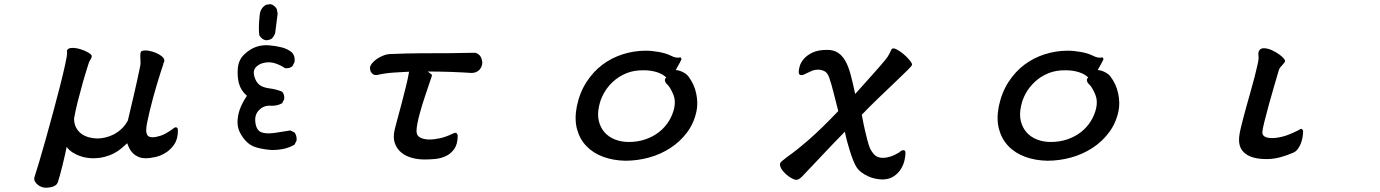

<svg xmlns="http://www.w3.org/2000/svg" viewBox="-20 -711 6540 910"><path d="M296.9 -470.7Q301.8 -483.4 320.8 -483.9Q339.8 -484.4 360.8 -478Q381.8 -471.7 398.4 -461.9Q415 -452.1 415 -445.3Q415 -438.5 409.2 -429.2Q403.3 -419.9 401.4 -414.1Q397.5 -403.3 393.1 -388.7Q388.7 -374 383.8 -357.9Q378.9 -341.8 374 -325.2Q369.1 -308.6 366.2 -295.9Q363.3 -285.2 358.4 -267.1Q353.5 -249 348.1 -228.5Q342.8 -208 338.4 -187Q334 -166 331.1 -149.4Q331.1 -124 340.8 -106Q350.6 -87.9 366.2 -76.7Q381.8 -65.4 401.9 -60.1Q421.9 -54.7 442.4 -54.7Q458 -54.7 478 -59.1Q498 -63.5 517.6 -73.2Q537.1 -83 555.2 -99.6Q573.2 -116.2 585.9 -139.6Q599.6 -198.2 614.3 -260.3Q628.9 -322.3 643.6 -393.6Q646.5 -404.3 646 -417Q645.5 -429.7 645 -440.4Q644.5 -451.2 646 -459.5Q647.5 -467.8 653.3 -469.7Q666 -473.6 683.6 -470.7Q701.2 -467.8 717.8 -460.9Q734.4 -454.1 746.1 -444.8Q757.8 -435.5 758.8 -425.8Q759.8 -419.9 756.8 -415.5Q753.9 -411.1 753.9 -406.2Q749 -392.6 741.2 -367.7Q733.4 -342.8 724.1 -312.5Q714.8 -282.2 706.1 -249.5Q697.3 -216.8 689.9 -186.5Q682.6 -156.2 677.7 -131.8Q672.9 -107.4 672.9 -93.8Q672.9 -80.1 678.7 -70.3Q684.6 -60.5 704.1 -60.5Q718.8 -60.5 741.7 -67.9Q764.6 -75.2 799.8 -100.6Q807.6 -108.4 815.4 -107.4Q823.2 -106.4 823.2 -91.8Q823.2 -51.8 805.7 -26.4Q788.1 -1 764.2 13.7Q740.2 28.3 714.4 33.7Q688.5 39.1 671.9 39.1Q650.4 39.1 635.3 32.2Q620.1 25.4 609.9 15.1Q599.6 4.9 593.3 -7.8Q586.9 -20.5 583 -32.2Q571.3 -21.5 556.6 -8.8Q542 3.9 522 14.6Q502 25.4 476.6 32.2Q451.2 39.1 418.9 39.1Q407.2 39.1 391.1 36.6Q375 34.2 358.4 28.3Q341.8 22.5 325.2 12.2Q308.6 2 295.9 -14.6Q293 1 287.6 24.4Q282.2 47.9 276.4 71.8Q270.5 95.7 264.6 117.2Q258.8 138.7 254.9 150.4Q247.1 178.7 193.4 178.7Q189.5 178.7 179.7 175.8Q169.9 172.9 160.6 166Q151.4 159.2 145.5 148.9Q139.6 138.7 144.5 125Q151.4 103.5 166 55.2Q180.7 6.8 197.3 -53.2Q213.9 -113.3 231.9 -179.2Q250 -245.1 264.6 -303.2Q279.3 -361.3 288.6 -403.8Q297.9 -446.3 297.9 -460Q297.9 -462.9 297.4 -465.3Q296.9 -467.8 296.9 -470.7Z M1269.5 0Q1234.4 -2 1200.2 -10.7Q1166 -19.5 1144.5 -43.5Q1123 -67.4 1113.3 -91.8Q1103.5 -116.2 1106.4 -146.5Q1109.4 -176.8 1121.1 -204.1Q1132.8 -231.4 1150.4 -256.8Q1121.1 -282.2 1112.3 -316.4Q1103.5 -350.6 1107.4 -389.6Q1111.3 -428.7 1138.7 -454.1Q1166 -479.5 1195.3 -489.3Q1224.6 -499 1256.8 -496.1Q1289.1 -493.2 1315.9 -486.3Q1342.8 -479.5 1364.3 -461.9Q1379.9 -444.3 1376 -417L1366.2 -397.5Q1352.5 -385.7 1331.1 -387.7Q1313.5 -400.4 1287.6 -409.7Q1261.7 -418.9 1234.9 -414.1Q1208 -409.2 1192.9 -392.6Q1177.7 -376 1185.5 -348.6Q1193.4 -321.3 1210 -308.6Q1226.6 -295.9 1257.8 -292Q1289.1 -288.1 1317.4 -276.4Q1329.1 -262.7 1327.1 -241.2L1317.4 -221.7Q1293 -208 1261.7 -210Q1230.5 -211.9 1208 -189.5Q1185.5 -167 1190.4 -130.4Q1195.3 -93.8 1217.8 -84.5Q1240.2 -75.2 1281.7 -81.1Q1323.2 -86.9 1356.4 -92.8L1376 -83Q1387.7 -67.4 1385.7 -44.9L1376 -25.4Q1352.5 -11.7 1326.2 -5.9Q1299.8 0 1269.5 0ZM1267.6 -527.3Q1252.9 -519.5 1238.3 -520.5Q1220.7 -524.4 1209 -543.9Q1204.1 -576.2 1210.9 -639.6Q1213.9 -672.9 1241.2 -688.5L1262.7 -691.4Q1281.2 -686.5 1292 -668L1295.9 -646.5L1284.2 -553.7Q1278.3 -538.1 1267.6 -527.3Z M1767.6 -355.5Q1755.9 -354.5 1749.5 -358.4Q1743.2 -362.3 1739.3 -368.2Q1735.4 -374 1734.4 -380.4Q1733.4 -386.7 1733.4 -389.6Q1734.4 -399.4 1743.2 -410.6Q1752 -421.9 1766.1 -431.6Q1780.3 -441.4 1797.9 -448.2Q1815.4 -455.1 1835.9 -455.1Q1903.3 -458 1971.2 -458.5Q2039.1 -459 2111.3 -459Q2139.6 -459 2172.9 -460Q2206.1 -460.9 2231.4 -460.9Q2238.3 -460.9 2249 -452.6Q2259.8 -444.3 2263.7 -427.7Q2267.6 -413.1 2264.2 -401.4Q2260.7 -389.6 2253.4 -381.3Q2246.1 -373 2235.8 -369.1Q2225.6 -365.2 2215.8 -365.2Q2199.2 -366.2 2173.8 -367.7Q2148.4 -369.1 2119.6 -370.1Q2090.8 -371.1 2061 -371.6Q2031.2 -372.1 2006.8 -372.1Q2020.5 -362.3 2023.9 -359.4Q2027.3 -356.4 2027.3 -352.5L1994.1 -253.9Q1988.3 -237.3 1981.4 -214.8Q1974.6 -192.4 1968.3 -168.9Q1961.9 -145.5 1958 -124Q1954.1 -102.5 1954.1 -89.8Q1954.1 -67.4 1972.2 -58.6Q1990.2 -49.8 2015.6 -49.8Q2038.1 -49.8 2064.9 -55.7Q2091.8 -61.5 2123 -76.2Q2129.9 -80.1 2137.7 -81.5Q2145.5 -83 2149.4 -69.3Q2149.4 -28.3 2133.3 -5.4Q2117.2 17.6 2093.3 28.8Q2069.3 40 2042 42.5Q2014.6 44.9 1992.2 44.9Q1960.9 44.9 1932.1 37.1Q1903.3 29.3 1882.3 12.2Q1861.3 -4.9 1851.6 -31.7Q1841.8 -58.6 1850.6 -96.7Q1853.5 -110.4 1862.8 -143.6Q1872.1 -176.8 1882.8 -217.8Q1893.6 -258.8 1903.8 -300.3Q1914.1 -341.8 1918.9 -371.1Q1901.4 -370.1 1881.3 -369.1Q1861.3 -368.2 1841.3 -366.7Q1821.3 -365.2 1802.2 -362.3Q1783.2 -359.4 1767.6 -355.5Z M3206.1 -438.5Q3210 -434.6 3210 -429.7Q3207 -422.9 3200.2 -410.6Q3193.4 -398.4 3182.6 -378.9Q3192.4 -378.9 3203.1 -375Q3213.9 -371.1 3222.2 -366.2Q3230.5 -361.3 3235.8 -356.4Q3241.2 -351.6 3242.2 -349.6Q3270.5 -312.5 3279.8 -267.6Q3289.1 -222.7 3281.2 -184.6Q3269.5 -127.9 3236.8 -84Q3204.1 -40 3157.7 -9.8Q3111.3 20.5 3056.2 35.6Q3001 50.8 2944.3 50.8Q2886.7 49.8 2838.9 32.2Q2791 14.6 2759.3 -18.6Q2727.5 -51.8 2714.8 -99.1Q2702.1 -146.5 2713.9 -207Q2727.5 -272.5 2759.8 -322.3Q2792 -372.1 2835.9 -404.8Q2879.9 -437.5 2932.6 -454.1Q2985.4 -470.7 3041 -470.7Q3069.3 -470.7 3102.1 -464.8Q3134.8 -459 3157.2 -448.2Q3172.9 -440.4 3181.2 -439Q3189.5 -437.5 3193.8 -437.5Q3198.2 -437.5 3200.2 -438.5Q3202.1 -439.5 3206.1 -438.5ZM3147.5 -305.7Q3145.5 -307.6 3141.1 -312Q3136.7 -316.4 3133.8 -321.8Q3130.9 -327.1 3131.3 -333Q3131.8 -338.9 3137.7 -343.8Q3121.1 -360.4 3092.8 -369.1Q3064.5 -377.9 3032.2 -377.9Q2985.4 -378.9 2948.7 -363.8Q2912.1 -348.6 2885.3 -323.7Q2858.4 -298.8 2841.8 -268.6Q2825.2 -238.3 2819.3 -208Q2810.5 -168 2818.4 -136.7Q2826.2 -105.5 2845.7 -83.5Q2865.2 -61.5 2895 -49.8Q2924.8 -38.1 2960 -38.1Q3002.9 -38.1 3039.6 -50.8Q3076.2 -63.5 3104.5 -85.9Q3132.8 -108.4 3150.9 -138.2Q3168.9 -168 3175.8 -200.2Q3182.6 -234.4 3171.9 -261.2Q3161.1 -288.1 3147.5 -305.7Z M4206.1 -478.5Q4212.9 -485.4 4228.5 -477.5Q4244.1 -469.7 4260.7 -456.1Q4277.3 -442.4 4290 -427.2Q4302.7 -412.1 4302.7 -404.3Q4302.7 -399.4 4279.8 -377Q4256.8 -354.5 4221.7 -320.8Q4186.5 -287.1 4144.5 -247.1Q4102.5 -207 4064.5 -167Q4072.3 -125 4078.6 -97.7Q4085 -70.3 4089.4 -52.7Q4093.8 -35.2 4097.2 -24.9Q4100.6 -14.6 4103.5 -7.8Q4111.3 8.8 4125 22.9Q4138.7 37.1 4164.1 37.1Q4180.7 37.1 4199.7 31.2Q4218.8 25.4 4241.2 11.7Q4244.1 8.8 4249 5.4Q4253.9 2 4259.3 1Q4264.6 0 4268.1 2.9Q4271.5 5.9 4271.5 14.6Q4271.5 29.3 4266.6 50.3Q4261.7 71.3 4249.5 90.8Q4237.3 110.4 4216.3 124.5Q4195.3 138.7 4164.1 139.6Q4149.4 139.6 4130.9 136.2Q4112.3 132.8 4094.2 124.5Q4076.2 116.2 4060.5 104Q4044.9 91.8 4036.1 75.2Q4029.3 63.5 4022 44.4Q4014.6 25.4 4007.8 3.4Q4001 -18.6 3994.6 -42Q3988.3 -65.4 3984.4 -86.9Q3959 -61.5 3932.1 -33.2Q3905.3 -4.9 3878.4 23.4Q3851.6 51.8 3826.7 78.1Q3801.8 104.5 3781.2 126Q3765.6 141.6 3753.9 141.6Q3747.1 141.6 3733.9 134.8Q3720.7 127.9 3708 117.2Q3695.3 106.4 3686 93.3Q3676.8 80.1 3676.8 67.4Q3676.8 60.5 3686 52.7Q3695.3 44.9 3709 34.2Q3752.9 3.9 3813.5 -48.8Q3874 -101.6 3953.1 -184.6Q3940.4 -231.4 3930.7 -272Q3920.9 -312.5 3910.2 -342.8Q3902.3 -366.2 3887.7 -373.5Q3873 -380.9 3857.4 -380.9Q3841.8 -380.9 3829.6 -376Q3817.4 -371.1 3801.8 -363.3Q3796.9 -360.4 3791 -357.9Q3785.2 -355.5 3779.3 -355Q3773.4 -354.5 3769.5 -357.9Q3765.6 -361.3 3765.6 -371.1Q3765.6 -380.9 3770.5 -397.9Q3775.4 -415 3790 -432.1Q3804.7 -449.2 3831.1 -461.9Q3857.4 -474.6 3900.4 -474.6Q3931.6 -474.6 3952.1 -460.9Q3972.7 -447.3 3987.3 -420.9Q4002 -394.5 4012.2 -355.5Q4022.5 -316.4 4033.2 -265.6Q4083 -321.3 4117.2 -359.4Q4151.4 -397.5 4174.8 -425.8Q4189.5 -443.4 4194.8 -455.6Q4200.2 -467.8 4206.1 -478.5Z M5206.1 -438.5Q5210 -434.6 5210 -429.7Q5207 -422.9 5200.2 -410.6Q5193.4 -398.4 5182.6 -378.9Q5192.4 -378.9 5203.1 -375Q5213.9 -371.1 5222.2 -366.2Q5230.5 -361.3 5235.8 -356.4Q5241.2 -351.6 5242.2 -349.6Q5270.5 -312.5 5279.8 -267.6Q5289.1 -222.7 5281.2 -184.6Q5269.5 -127.9 5236.8 -84Q5204.1 -40 5157.7 -9.8Q5111.3 20.5 5056.2 35.6Q5001 50.8 4944.3 50.8Q4886.7 49.8 4838.9 32.2Q4791 14.6 4759.3 -18.6Q4727.5 -51.8 4714.8 -99.1Q4702.1 -146.5 4713.9 -207Q4727.5 -272.5 4759.8 -322.3Q4792 -372.1 4835.9 -404.8Q4879.9 -437.5 4932.6 -454.1Q4985.4 -470.7 5041 -470.7Q5069.3 -470.7 5102.1 -464.8Q5134.8 -459 5157.2 -448.2Q5172.9 -440.4 5181.2 -439Q5189.5 -437.5 5193.8 -437.5Q5198.2 -437.5 5200.2 -438.5Q5202.1 -439.5 5206.1 -438.5ZM5147.5 -305.7Q5145.5 -307.6 5141.1 -312Q5136.7 -316.4 5133.8 -321.8Q5130.9 -327.1 5131.3 -333Q5131.8 -338.9 5137.7 -343.8Q5121.1 -360.4 5092.8 -369.1Q5064.5 -377.9 5032.2 -377.9Q4985.4 -378.9 4948.7 -363.8Q4912.1 -348.6 4885.3 -323.7Q4858.4 -298.8 4841.8 -268.6Q4825.2 -238.3 4819.3 -208Q4810.5 -168 4818.4 -136.7Q4826.2 -105.5 4845.7 -83.5Q4865.2 -61.5 4895 -49.8Q4924.8 -38.1 4960 -38.1Q5002.9 -38.1 5039.6 -50.8Q5076.2 -63.5 5104.5 -85.9Q5132.8 -108.4 5150.9 -138.2Q5168.9 -168 5175.8 -200.2Q5182.6 -234.4 5171.9 -261.2Q5161.1 -288.1 5147.5 -305.7Z M5945.3 -465.8Q5951.2 -482.4 5969.2 -482.4Q5987.3 -482.4 6007.3 -473.6Q6027.3 -464.8 6045.4 -451.2Q6063.5 -437.5 6069.3 -426.8Q6072.3 -421.9 6068.8 -416.5Q6065.4 -411.1 6060.1 -405.3Q6054.7 -399.4 6048.8 -392.6Q6043 -385.7 6041 -377.9Q6033.2 -351.6 6020 -306.6Q6006.8 -261.7 5994.1 -215.8Q5981.4 -169.9 5972.2 -132.3Q5962.9 -94.7 5962.9 -84Q5962.9 -71.3 5973.6 -64Q5984.4 -56.6 6010.7 -56.6Q6032.2 -56.6 6060.5 -64Q6088.9 -71.3 6129.9 -91.8Q6137.7 -96.7 6145 -99.6Q6152.3 -102.5 6156.2 -89.8Q6156.2 -75.2 6153.3 -59.1Q6150.4 -43 6144.5 -28.8Q6138.7 -14.6 6129.9 -3.4Q6121.1 7.8 6109.4 12.7Q6078.1 26.4 6046.4 34.7Q6014.6 43 5983.4 43Q5918.9 43 5885.7 19.5Q5852.5 -3.9 5852.5 -47.9Q5852.5 -60.5 5855 -75.7Q5857.4 -90.8 5862.3 -110.4Q5865.2 -123 5872.1 -149.4Q5878.9 -175.8 5888.2 -209Q5897.5 -242.2 5907.7 -278.3Q5918 -314.5 5926.3 -346.7Q5934.6 -378.9 5939.9 -402.8Q5945.3 -426.8 5945.3 -436.5Q5945.3 -444.3 5944.3 -451.2Q5943.4 -458 5945.3 -465.8Z"/></svg>

Font: JasonHandwriting4
Style: Regular
Weight: 400
Version: Version 1.01.21